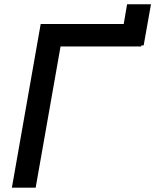

<svg xmlns="http://www.w3.org/2000/svg" viewBox="-20 -860 712 880"><path d="M638.5 -652H628L627 -647H257.5L143.5 0H34.5L166.5 -750H547L562.5 -840.5H672Z"/></svg>

Font: Russisch Sans SemiBold
Style: Italic
Weight: 600
Width: 4
Italic angle: -10°
Designer: Michael Sharanda (font) & Cristiano Sobral (main changes)
Foundry: Michael Sharanda
Version: Version 2.00;September 8, 2020;FontCreator 13.0.0.2681 64-bi